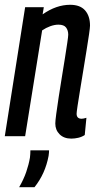

<svg xmlns="http://www.w3.org/2000/svg" viewBox="-22 -569 411 802"><path d="M83 -539H161L156 -509Q213 -549 271 -549Q313 -549 333.5 -525.5Q354 -502 354 -462Q354 -454 350 -426Q346 -398 339.5 -358.5Q333 -319 326 -275.5Q319 -232 312.5 -193Q306 -154 302 -127Q298 -100 298 -94Q298 -73 319 -73Q323 -73 327.5 -74Q332 -75 339 -77L332 -5Q320 3 305 6.5Q290 10 276 10Q245 10 227 -8Q209 -26 209 -53Q209 -64 213 -93.5Q217 -123 223 -162.5Q229 -202 236 -244.5Q243 -287 249 -325Q255 -363 259 -390Q263 -417 263 -424Q263 -442 254 -454Q245 -466 222 -466Q206 -466 188 -459.5Q170 -453 154 -442L83 0H-2ZM105 59H183Q183 68 181 82Q167 157 122 213H58Q77 180 87.5 149.5Q98 119 103 90Q105 74 105 59Z"/></svg>

Font: Georama Condensed Medium
Style: Italic
Weight: 500
Width: 3
Italic angle: -9°
Designer: Jean-Baptiste Levee
Foundry: Production Type
Version: Version 1.000